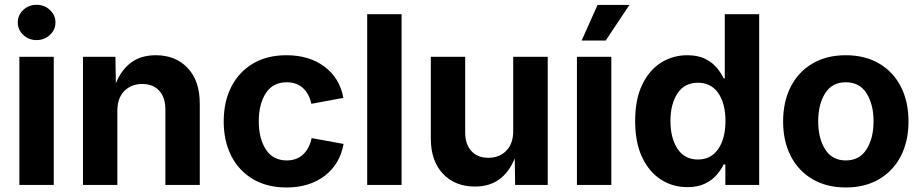

<svg xmlns="http://www.w3.org/2000/svg" viewBox="-20 -788 3930 818"><path d="M62.5 0V-545.9H209V0ZM135.7 -617.2Q102.5 -617.2 79.1 -639.2Q55.7 -661.1 55.7 -692.4Q55.7 -723.6 79.1 -745.6Q102.5 -767.6 135.7 -767.6Q168.9 -767.6 192.6 -745.6Q216.3 -723.6 216.3 -692.4Q216.3 -661.1 192.6 -639.2Q168.9 -617.2 135.7 -617.2Z M480 -315.9V0H333.5V-545.9H471.7L473.6 -433.1Q496.6 -490.2 538.6 -521.5Q580.6 -552.7 643.6 -552.7Q728.5 -552.7 779.8 -498Q831.1 -443.4 831.1 -347.2V0H684.6V-321.8Q684.6 -372.6 658.4 -401.4Q632.3 -430.2 585.9 -430.2Q539.1 -430.2 509.5 -400.1Q480 -370.1 480 -315.9Z M1200.2 10.7Q1117.7 10.7 1057.9 -24.7Q998 -60.1 965.6 -123.3Q933.1 -186.5 933.1 -270.5Q933.1 -355 965.6 -418.5Q998 -481.9 1057.9 -517.3Q1117.7 -552.7 1200.2 -552.7Q1297.4 -552.7 1362.3 -504.2Q1427.2 -455.6 1442.9 -371.1L1306.6 -345.7Q1297.4 -388.2 1270.8 -412.8Q1244.1 -437.5 1201.7 -437.5Q1143.1 -437.5 1112.8 -391.4Q1082.5 -345.2 1082.5 -271Q1082.5 -197.8 1112.8 -151.1Q1143.1 -104.5 1201.7 -104.5Q1244.1 -104.5 1271.5 -130.1Q1298.8 -155.8 1307.6 -199.7L1443.8 -174.8Q1428.2 -88.4 1363.3 -38.8Q1298.3 10.7 1200.2 10.7Z M1690.9 -727.5V0H1544.4V-727.5Z M2003.4 6.8Q1918.5 6.8 1866.9 -47.9Q1815.4 -102.5 1815.4 -198.7V-545.9H1961.9V-224.1Q1961.9 -173.3 1988.3 -144.5Q2014.6 -115.7 2060.5 -115.7Q2107.4 -115.7 2137 -145.8Q2166.5 -175.8 2166.5 -230V-545.9H2313.5V0H2174.8L2172.9 -113.3Q2149.9 -55.2 2107.7 -24.2Q2065.4 6.8 2003.4 6.8Z M2438 0V-545.9H2584.5V0ZM2458 -615.2 2525.9 -767.1H2661.6L2560.5 -615.2Z M2908.7 9.3Q2845.7 9.3 2795.4 -23.2Q2745.1 -55.7 2715.6 -118.4Q2686 -181.2 2686 -272Q2686 -365.2 2716.3 -427.7Q2746.6 -490.2 2796.9 -521.5Q2847.2 -552.7 2907.7 -552.7Q2954.1 -552.7 2984.9 -537.1Q3015.6 -521.5 3034.4 -498.5Q3053.2 -475.6 3063 -454.1H3067.9V-727.5H3214.4V0H3070.3V-87.4H3063Q3052.7 -65.4 3033.7 -43.2Q3014.6 -21 2983.9 -5.9Q2953.1 9.3 2908.7 9.3ZM2953.6 -108.4Q3009.3 -108.4 3040 -153.3Q3070.8 -198.2 3070.8 -272.5Q3070.8 -346.7 3040.3 -391.1Q3009.8 -435.5 2953.6 -435.5Q2896 -435.5 2866.2 -389.9Q2836.4 -344.2 2836.4 -272.5Q2836.4 -200.2 2866.5 -154.3Q2896.5 -108.4 2953.6 -108.4Z M3583.5 10.7Q3501.5 10.7 3441.4 -24.7Q3381.3 -60.1 3348.9 -123.3Q3316.4 -186.5 3316.4 -270.5Q3316.4 -355 3348.9 -418.5Q3381.3 -481.9 3441.4 -517.3Q3501.5 -552.7 3583.5 -552.7Q3665.5 -552.7 3725.6 -517.3Q3785.6 -481.9 3818.1 -418.5Q3850.6 -355 3850.6 -270.5Q3850.6 -186.5 3818.1 -123.3Q3785.6 -60.1 3725.6 -24.7Q3665.5 10.7 3583.5 10.7ZM3583.5 -104.5Q3642.1 -104.5 3671.9 -151.9Q3701.7 -199.2 3701.7 -271Q3701.7 -343.3 3671.9 -390.4Q3642.1 -437.5 3583.5 -437.5Q3524.9 -437.5 3495.4 -390.4Q3465.8 -343.3 3465.8 -271Q3465.8 -199.2 3495.4 -151.9Q3524.9 -104.5 3583.5 -104.5Z"/></svg>

Font: Inter
Style: Bold
Weight: 700
Designer: Rasmus Andersson
Foundry: rsms
Version: Version 4.001;git-9221beed3